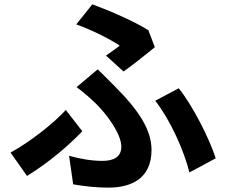

<svg xmlns="http://www.w3.org/2000/svg" viewBox="-20 -817 1040 884"><path d="M468 -561.1 548.9 -487.8C589.1 -515.7 666.4 -577.8 692.9 -599.7L663.1 -677.8C594.9 -720.4 487.9 -766.5 405.2 -797.1L331.1 -704.7C406.7 -677.5 487.8 -636.2 531 -606.9C517.3 -596.1 492.3 -577.5 468 -561.1ZM298 -99.8 316.9 31.7C365.7 40.4 423.1 46.9 478.7 46.9C582.1 46.9 677.6 6.9 677.6 -126.9C677.6 -219.6 618.6 -308.9 511.3 -416.7C485.6 -443.8 459.8 -468.1 429.9 -497.7L332.5 -415.8C366.2 -391.3 399.4 -361.9 424.7 -336.8C469.8 -292.4 538.6 -201.8 538.6 -141.6C538.6 -94.5 503.4 -76.3 452.2 -76.3C404.1 -76.3 352.8 -84.3 298 -99.8ZM852 -23.1 973.4 -88.2C943 -181.3 865.3 -334.1 802.8 -410.5L694.7 -353.1C761.8 -268.9 827.8 -123.2 852 -23.1ZM358.9 -212.9 283.1 -310.6C223.7 -245.9 114.5 -161.3 28.5 -114.6L104.4 -6.9C211.1 -72.5 302.8 -153.5 358.9 -212.9Z"/></svg>

Font: Source Han Sans JP VF
Style: Regular
Weight: 250
Designer: Ryoko NISHIZUKA 西塚涼子 (kana, bopomofo & ideographs); Paul D. Hunt (Latin, Greek & Cyrillic); Sandoll Communications 산돌커뮤니
Foundry: Adobe
Version: Version 2.004;hotconv 1.0.118;makeotfexe 2.5.65603